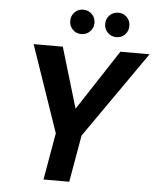

<svg xmlns="http://www.w3.org/2000/svg" viewBox="-60 -952 820 1003"><g transform="rotate(5 350.5 -451.0)"><path d="M206 0 249 -246 93 -700H246L343 -375L336 -376L548 -700H701L384 -246L341 0ZM336 -774Q309 -774 291 -792.5Q273 -811 273 -838Q273 -865 291 -883.5Q309 -902 336 -902Q363 -902 381.5 -883.5Q400 -865 400 -838Q400 -811 381.5 -792.5Q363 -774 336 -774ZM520 -774Q493 -774 474.5 -792.5Q456 -811 456 -838Q456 -865 474.5 -883.5Q493 -902 520 -902Q547 -902 565 -883.5Q583 -865 583 -838Q583 -811 565 -792.5Q547 -774 520 -774Z"/></g></svg>

Font: DM Sans 11pt
Style: Bold Italic
Weight: 700
Italic angle: -10°
Version: Version 4.004;gftools[0.9.30]